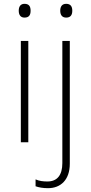

<svg xmlns="http://www.w3.org/2000/svg" viewBox="-20 -744 475 1004"><path d="M108 -724C87 -724 78 -709 78 -688C78 -667 87 -652 108 -652C133 -652 140 -667 140 -688C140 -709 133 -724 108 -724ZM295 -688C295 -667 304 -652 326 -652C350 -652 358 -667 358 -688C358 -709 350 -724 326 -724C304 -724 295 -709 295 -688ZM128 -530H89V0H128ZM231 240C297 240 345 197 345 112V-530H306V109C306 172 279 205 228 205C207 205 186 203 166 194V230C183 236 204 240 231 240Z"/></svg>

Font: Noto Sans Malayalam ExtraLight
Style: Regular
Weight: 200
Designer: Jelle Bosma - Monotype Design Team
Foundry: Monotype Imaging Inc.
Version: Version 2.104